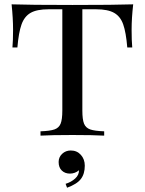

<svg xmlns="http://www.w3.org/2000/svg" viewBox="-20 -628 671 889"><path d="M34.2 0ZM589.4 -490.2Q589.4 -438.5 592.3 -408.2H569.3Q563.5 -478 550.5 -514.9Q537.6 -551.8 508.5 -568.4Q479.5 -585 425.3 -585H361.3V-116.2Q361.3 -74.7 369.1 -55.4Q377 -36.1 397.5 -28.8Q418 -21.5 462.4 -20V0Q410.6 -2.9 315.4 -2.9Q215.8 -2.9 167.5 0V-20Q211.9 -21.5 232.4 -28.8Q252.9 -36.1 260.7 -55.4Q268.6 -74.7 268.6 -116.2V-585H204.6Q150.4 -585 121.6 -568.4Q92.8 -551.8 79.6 -514.6Q66.4 -477.5 60.5 -408.2H37.6Q40.5 -439.9 40.5 -490.2Q40.5 -542.5 33.7 -607.9Q116.7 -605 315.4 -605Q513.7 -605 596.7 -607.9Q589.4 -543.9 589.4 -490.2ZM372.6 139.2Q372.6 176.8 354.7 200.4Q336.9 224.1 290.5 241.2L283.7 223.1Q309.6 215.3 327.9 198.7Q346.2 182.1 345.7 160.2Q327.6 175.8 303.7 175.8Q280.8 175.8 266.1 161.6Q251.5 147.5 251.5 122.1Q251.5 99.6 267.8 84.2Q284.2 68.8 307.6 68.8Q336.4 68.8 354.5 89.1Q372.6 109.4 372.6 139.2Z"/></svg>

Font: Playfair Display SC
Style: Regular
Weight: 400
Designer: Claus Eggers Sørensen
Foundry: Claus Eggers Sørensen
Version: Version 1.004;PS 001.004;hotconv 1.0.70;makeotf.lib2.5.58329